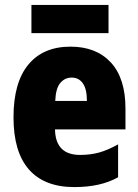

<svg xmlns="http://www.w3.org/2000/svg" viewBox="-20 -752 563 782"><path d="M267 -562Q372 -562 431.5 -497.5Q491 -433 491 -310V-225H204Q206 -121 306 -121Q349 -121 384.5 -131Q420 -141 461 -164V-30Q390 10 283 10Q161 10 98 -61.5Q35 -133 35 -274Q35 -416 95.5 -489Q156 -562 267 -562ZM272 -436Q244 -436 225.5 -414Q207 -392 205 -341H334Q334 -389 317.5 -412.5Q301 -436 272 -436ZM422 -732V-617H108V-732Z"/></svg>

Font: Noto Sans Lao Condensed Black
Style: Regular
Weight: 900
Width: 3
Designer: Monotype Design Team
Foundry: Monotype Imaging Inc.
Version: Version 2.003; ttfautohint (v1.8.4.7-5d5b)